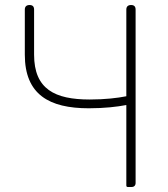

<svg xmlns="http://www.w3.org/2000/svg" viewBox="-20 -746 671 766"><path d="M521 -363V-708C521 -720 515 -726 503 -726C491 -726 484 -720 484 -708V-362C449 -355 399 -349 338 -349C199 -349 116 -390 116 -528V-708C116 -720 110 -726 98 -726C86 -726 79 -720 79 -708V-528C79 -369 176 -314 334 -314C398 -314 447 -320 484 -327V-6C484 -2 486 0 490 0H502H505C515 0 521 -6 521 -16Z"/></svg>

Font: GenSenRounded2 TW EL
Style: Regular
Weight: 250
Version: Version 2.100;PS 2.1;hotconv 16.6.51;makeotf.lib2.5.65220 DE